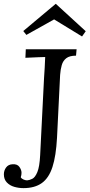

<svg xmlns="http://www.w3.org/2000/svg" viewBox="-34 -954 462 990"><path d="M361 -700 358 -667Q325 -667 308 -654Q291 -641 284.5 -618.5Q278 -596 276 -568L260 -244Q255 -150 236.5 -93Q218 -36 181.5 -10Q145 16 87 16Q63 16 40 9.5Q17 3 1.5 -13Q-14 -29 -14 -55Q-14 -75 -2.5 -90.5Q9 -106 30 -107Q55 -109 66 -93.5Q77 -78 77 -63Q77 -58 76 -51.5Q75 -45 73 -40Q78 -32 88 -28Q98 -24 106 -24Q118 -25 132.5 -32Q147 -39 158.5 -66.5Q170 -94 173 -153L193 -550Q195 -578 196.5 -605Q198 -632 199 -660Q182 -660 165 -659Q148 -658 131 -657.5Q114 -657 97 -656L99 -700ZM389 -766 245 -854 102 -774 86 -794 253 -934H254L408 -793Z"/></svg>

Font: Lora
Style: Italic
Weight: 400
Italic angle: -3°
Designer: Olga Karpushina, Alexei Vanyashin (Cyrillic)
Foundry: Cyreal
Version: Version 3.008